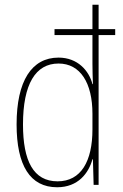

<svg xmlns="http://www.w3.org/2000/svg" viewBox="-20 -780 518 810"><path d="M221 10C310 10 354 -50 370 -108H372L375 0H396V-632H466V-657H396V-760H370V-657H210V-632H370V-511C370 -483 371 -456 372 -425H370C356 -481 308 -537 227 -537C114 -537 50 -439 50 -255C50 -82 107 10 221 10ZM223 -15C121 -15 77 -101 77 -255C77 -425 130 -512 227 -512C319 -512 370 -430 370 -300V-234C370 -100 322 -15 223 -15Z"/></svg>

Font: Noto Sans Lao UI Cond Thin
Style: Regular
Weight: 100
Width: 3
Designer: Monotype Design Team
Foundry: Monotype Imaging Inc.
Version: Version 2.000